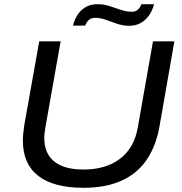

<svg xmlns="http://www.w3.org/2000/svg" viewBox="-20 -883 868 915"><path d="M379 12Q235 12 162 -45Q89 -102 89 -213Q89 -230 91 -249.5Q93 -269 96 -288L167 -686H269L197 -280Q195 -268 193 -253.5Q191 -239 191 -227Q191 -151 239 -113Q287 -75 378 -75Q484 -75 552 -126.5Q620 -178 637 -277L709 -686H811L740 -280Q723 -185 677.5 -119.5Q632 -54 557 -21Q482 12 379 12ZM328 -761Q334 -787 348.5 -810.5Q363 -834 387 -848.5Q411 -863 444 -863Q475 -863 502.5 -854Q530 -845 556 -836Q582 -827 608 -827Q627 -827 637.5 -837.5Q648 -848 654 -863H714Q708 -837 692.5 -813Q677 -789 652.5 -774.5Q628 -760 595 -760Q567 -760 539 -769.5Q511 -779 485 -788.5Q459 -798 434 -798Q414 -798 402.5 -787Q391 -776 386 -761Z"/></svg>

Font: Archivo SemiExpanded
Style: Italic
Weight: 400
Width: 6
Italic angle: -10°
Designer: Hector Gatti
Foundry: Omnibus-Type
Version: Version 2.001